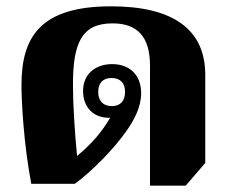

<svg xmlns="http://www.w3.org/2000/svg" viewBox="-20 -582 728 608"><path d="M455 6H568L630 -66V-345C630 -491 525 -562 332 -562C111 -562 48 -468 48 -313C48 -260 55 -126 79 0H217C273 -41 342 -112 381 -168C406 -204 427 -244 427 -287C427 -345 390 -379 335 -379C284 -379 243 -349 243 -294C243 -243 275 -209 325 -209H329C301 -163 274 -130 224 -88C217 -160 211 -251 211 -313C211 -443 237 -508 336 -508C413 -508 455 -468 455 -374ZM334 -246C307 -246 291 -262 291 -291C291 -320 307 -335 333 -335C360 -335 376 -320 376 -291C376 -261 360 -246 334 -246Z"/></svg>

Font: Noto Serif Thai Black
Style: Regular
Weight: 900
Designer: Monotype Design Team
Foundry: Monotype Imaging Inc.
Version: Version 2.002